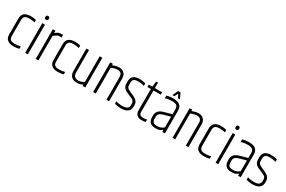

<svg xmlns="http://www.w3.org/2000/svg" viewBox="125 -1933 4708 3156"><g transform="rotate(30 2479.0 -354.5)"><path d="M65 -433Q65 -568 226 -568Q284 -568 327 -555V-509Q282 -522 221.5 -522Q161 -522 138 -500Q115 -478 115 -433V-129Q115 -84 138 -62.5Q161 -41 222.5 -41Q284 -41 329 -56V-9Q279 5 226 5Q65 5 65 -129Z M469 -640Q436 -640 436 -677Q436 -714 469 -714Q502 -714 502 -677Q502 -640 469 -640ZM444 -563H494V0H444Z M809 -566H836V-517H800Q770 -517 755 -507.5Q740 -498 735 -495Q730 -492 716 -481Q702 -470 694 -465V0H644V-563H693V-519Q709 -530 717 -536.5Q725 -543 734.5 -548.5Q744 -554 750 -556Q756 -558 766 -561Q783 -566 809 -566Z M906 -433Q906 -568 1067 -568Q1125 -568 1168 -555V-509Q1123 -522 1062.5 -522Q1002 -522 979 -500Q956 -478 956 -433V-129Q956 -84 979 -62.5Q1002 -41 1063.5 -41Q1125 -41 1170 -56V-9Q1120 5 1067 5Q906 5 906 -129Z M1533 -563H1583V0H1534V-27Q1488 3 1420.5 3Q1353 3 1316.5 -34.5Q1280 -72 1280 -142V-563H1330V-142Q1330 -41 1425 -41Q1454 -41 1481 -50Q1508 -59 1533 -77Z M1782 -537Q1852 -565 1907.5 -565Q1963 -565 1999.5 -530Q2036 -495 2036 -432V0H1986V-432Q1986 -519 1900 -519Q1846 -519 1783 -489V0H1733V-563H1782Z M2136 -435Q2136 -502 2173.5 -535Q2211 -568 2297 -568Q2352 -568 2405 -551V-503Q2351 -522 2291 -522Q2231 -522 2208.5 -502Q2186 -482 2186 -435V-405Q2186 -367 2200 -348Q2214 -329 2250 -314L2337 -275Q2430 -233 2430 -155V-128Q2430 5 2258 5Q2194 5 2141 -12V-60Q2195 -41 2260 -41Q2325 -41 2352.5 -62.5Q2380 -84 2380 -128V-151Q2380 -182 2366.5 -199Q2353 -216 2314 -233L2223 -273Q2136 -310 2136 -399Z M2580 -667V-563H2717V-518H2580V-116Q2580 -76 2599 -59Q2618 -42 2659 -42Q2700 -42 2728 -52V-6Q2698 3 2646.5 3Q2595 3 2562.5 -27.5Q2530 -58 2530 -116V-518H2465V-563H2531L2545 -667Z M2931 -568Q3095 -568 3095 -432V0H3046V-40Q3027 -25 3013 -17Q2978 4 2918 4Q2778 4 2778 -130V-162Q2778 -261 2898 -295L3046 -337V-432Q3046 -477 3021.5 -498.5Q2997 -520 2928.5 -520Q2860 -520 2804 -500V-550Q2860 -568 2931 -568ZM2827 -160V-129Q2827 -83 2848.5 -61.5Q2870 -40 2921 -40Q2994 -40 3046 -86V-290L2914 -253Q2865 -238 2846 -217Q2827 -196 2827 -160ZM2958 -676 2923 -608H2887L2935 -713H2981L3029 -608H2993Z M3289 -537Q3359 -565 3414.5 -565Q3470 -565 3506.5 -530Q3543 -495 3543 -432V0H3493V-432Q3493 -519 3407 -519Q3353 -519 3290 -489V0H3240V-563H3289Z M3678 -433Q3678 -568 3839 -568Q3897 -568 3940 -555V-509Q3895 -522 3834.5 -522Q3774 -522 3751 -500Q3728 -478 3728 -433V-129Q3728 -84 3751 -62.5Q3774 -41 3835.5 -41Q3897 -41 3942 -56V-9Q3892 5 3839 5Q3678 5 3678 -129Z M4082 -640Q4049 -640 4049 -677Q4049 -714 4082 -714Q4115 -714 4115 -677Q4115 -640 4082 -640ZM4057 -563H4107V0H4057Z M4266 -160V-129Q4266 -83 4287.5 -61.5Q4309 -40 4360 -40Q4433 -40 4485 -86V-290L4353 -253Q4304 -238 4285 -217Q4266 -196 4266 -160ZM4370 -568Q4534 -568 4534 -432V0H4485V-40Q4466 -25 4452 -17Q4417 4 4357 4Q4217 4 4217 -130V-162Q4217 -261 4337 -295L4485 -337V-432Q4485 -477 4460.5 -498.5Q4436 -520 4367.5 -520Q4299 -520 4243 -500V-550Q4299 -568 4370 -568Z M4634 -435Q4634 -502 4671.5 -535Q4709 -568 4795 -568Q4850 -568 4903 -551V-503Q4849 -522 4789 -522Q4729 -522 4706.5 -502Q4684 -482 4684 -435V-405Q4684 -367 4698 -348Q4712 -329 4748 -314L4835 -275Q4928 -233 4928 -155V-128Q4928 5 4756 5Q4692 5 4639 -12V-60Q4693 -41 4758 -41Q4823 -41 4850.5 -62.5Q4878 -84 4878 -128V-151Q4878 -182 4864.5 -199Q4851 -216 4812 -233L4721 -273Q4634 -310 4634 -399Z"/></g></svg>

Font: Khand Light
Style: Regular
Weight: 300
Designer: Devanagari: Sanchit Sawaria, Jyotish Sonowal; Latin: Satya Rajpurohit
Foundry: Indian Type Foundry
Version: Version 1.101;PS 1.0;hotconv 1.0.78;makeotf.lib2.5.61930; tt